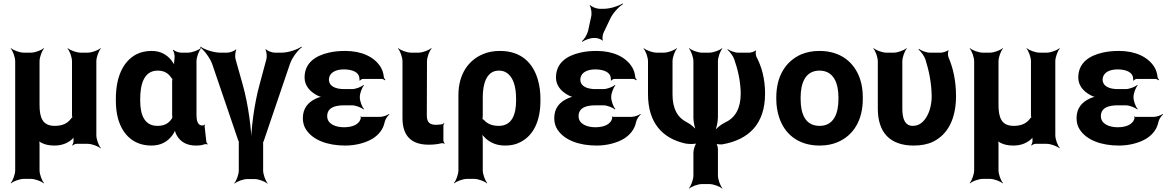

<svg xmlns="http://www.w3.org/2000/svg" viewBox="-20 -833 6765 1112"><path d="M406 -17C406 -9 402 3 398 7L401 10C405 5 416 0 424 0H488C512 0 549 14 562 26L564 24C552 11 538 -26 538 -50V-478C538 -502 552 -539 564 -552L562 -554C549 -542 512 -528 488 -528H447C423 -528 386 -542 373 -554L371 -552C383 -539 397 -502 397 -478V-169C397 -166 398 -152 400 -151L402 -154C400 -155 391 -147 390 -144C371 -119 342 -104 297 -104C226 -104 209 -152 209 -226V-478C209 -502 223 -539 235 -552L233 -554C220 -542 183 -528 159 -528H118C94 -528 57 -542 44 -554L42 -552C54 -539 68 -502 68 -478V153C68 177 54 214 42 227L44 229C57 217 94 203 118 203H159C183 203 220 217 233 229L235 227C223 214 209 177 209 153V2C209 -5 208 -17 205 -22L202 -20C205 -15 214 -9 220 -6C241 5 266 10 294 10C336 10 367 -2 392 -22C399 -28 409 -37 411 -44L408 -45C405 -39 405 -26 406 -17Z M1150 -107 1153 -104 1149 -106C1122 -109 1118 -140 1118 -171V-478C1118 -502 1132 -539 1144 -552L1142 -554C1129 -542 1092 -528 1068 -528H1028C1014 -528 991 -537 984 -545L981 -542C988 -535 993 -510 991 -497C989 -482 986 -458 990 -446L994 -447C991 -457 980 -475 971 -486C945 -516 911 -538 858 -538C824 -538 794 -531 769 -518C689 -475 651 -382 651 -260V-250C651 -212 655 -177 664 -145C688 -59 749 10 857 10C914 10 951 -14 977 -48C986 -59 995 -77 996 -87H992C991 -77 998 -58 1005 -47C1026 -11 1062 10 1115 10C1136 10 1151 8 1166 2C1170 1 1178 2 1181 4L1183 0C1180 -1 1175 -8 1175 -13L1165 -102C1164 -105 1167 -108 1168 -110L1165 -112C1164 -111 1161 -107 1159 -107ZM977 -360V-171C977 -165 978 -159 978 -153C978 -153 978 -149 979 -149C979 -149 979 -153 979 -153C978 -153 977 -149 977 -149C960 -121 935 -104 892 -104C814 -104 792 -172 792 -250V-260C792 -341 812 -424 893 -424C932 -424 955 -408 971 -384C972 -382 980 -373 981 -374L979 -378C978 -377 977 -363 977 -360Z M1386 -342 1344 -491C1340 -506 1343 -536 1349 -545L1346 -547C1339 -538 1311 -528 1296 -528H1256C1218 -528 1164 -546 1141 -563L1139 -559C1162 -543 1196 -498 1209 -462L1360 -19C1361 -18 1364 -9 1365 -9L1364 -13C1363 -13 1363 -4 1363 -3V154C1363 178 1349 215 1337 228L1339 230C1352 218 1389 204 1413 204H1454C1478 204 1515 218 1528 230L1530 228C1518 215 1504 178 1504 154V1C1504 0 1504 -9 1503 -9L1502 -5C1503 -5 1506 -14 1507 -15L1659 -462C1671 -498 1705 -543 1728 -559L1726 -563C1703 -546 1649 -528 1611 -528H1571C1556 -528 1528 -538 1520 -548L1517 -545C1524 -536 1527 -506 1523 -491L1483 -342C1452 -230 1433 -80 1434 8H1438C1437 -80 1418 -229 1386 -342Z M1972 -96C1925 -96 1875 -114 1875 -160C1875 -210 1920 -223 1973 -223H2019C2040 -223 2074 -210 2085 -199L2088 -202C2077 -213 2064 -247 2064 -269V-272C2064 -293 2077 -327 2088 -338L2085 -341C2074 -330 2040 -317 2019 -317H1973C1926 -317 1885 -332 1885 -373C1885 -380 1887 -387 1890 -394C1902 -419 1933 -431 1972 -431C2007 -431 2046 -422 2058 -395C2061 -389 2063 -372 2062 -367L2065 -366C2067 -370 2076 -376 2083 -376H2190C2197 -376 2206 -371 2209 -368L2212 -371C2208 -375 2203 -382 2203 -388C2201 -409 2195 -427 2185 -444C2149 -503 2075 -538 1980 -538C1945 -538 1913 -535 1884 -528C1810 -511 1744 -471 1744 -384C1744 -337 1775 -304 1811 -284C1822 -277 1841 -270 1851 -269V-273C1841 -274 1822 -268 1810 -262C1766 -242 1734 -207 1734 -149C1734 -124 1740 -101 1753 -82C1793 -21 1878 10 1980 10C2041 10 2098 -6 2138 -30C2170 -50 2199 -81 2208 -126C2211 -142 2225 -162 2235 -170L2233 -173C2223 -165 2197 -156 2180 -156H2074C2072 -156 2071 -158 2070 -159L2067 -157C2068 -156 2070 -153 2070 -151C2063 -111 2019 -96 1972 -96Z M2463 5C2492 5 2515 2 2536 -3C2541 -5 2550 -3 2553 0L2555 -3C2552 -6 2548 -15 2548 -20V-105C2548 -110 2552 -115 2554 -118L2551 -120C2549 -118 2544 -113 2539 -113L2531 -112L2507 -110C2468 -110 2452 -125 2452 -165L2453 -478C2453 -502 2467 -539 2480 -552L2477 -554C2464 -542 2427 -528 2403 -528H2361C2337 -528 2300 -542 2287 -554L2285 -552C2297 -539 2311 -502 2311 -478V-150C2311 -47 2361 5 2463 5Z M2906 10C2939 10 2968 4 2994 -10C3071 -49 3110 -134 3110 -250V-260C3110 -301 3105 -338 3095 -372C3067 -468 2999 -538 2876 -538C2839 -538 2805 -532 2776 -519C2691 -483 2635 -401 2635 -282V153C2635 177 2621 214 2609 227L2611 229C2624 217 2661 203 2685 203H2726C2750 203 2787 217 2800 229L2802 227C2790 214 2776 177 2776 153V-26C2776 -39 2774 -57 2770 -66L2766 -64C2770 -55 2783 -41 2792 -32C2820 -7 2855 10 2906 10ZM2869 -104C2830 -104 2803 -116 2785 -136C2782 -139 2773 -146 2771 -145L2773 -141C2775 -143 2776 -159 2776 -162V-270C2776 -344 2796 -424 2869 -424C2887 -424 2902 -420 2915 -411C2955 -384 2969 -327 2969 -260V-250C2969 -172 2946 -104 2869 -104Z M3428 -96C3381 -96 3331 -114 3331 -160C3331 -210 3376 -223 3429 -223H3475C3496 -223 3530 -210 3541 -199L3544 -202C3533 -213 3520 -247 3520 -269V-272C3520 -293 3533 -327 3544 -338L3541 -341C3530 -330 3496 -317 3475 -317H3429C3382 -317 3341 -332 3341 -373C3341 -380 3343 -387 3346 -394C3358 -419 3389 -431 3428 -431C3463 -431 3502 -422 3514 -395C3517 -389 3519 -372 3518 -367L3521 -366C3523 -370 3532 -376 3539 -376H3646C3653 -376 3662 -371 3665 -368L3668 -371C3664 -375 3659 -382 3659 -388C3657 -409 3651 -427 3641 -444C3605 -503 3531 -538 3436 -538C3401 -538 3369 -535 3340 -528C3266 -511 3200 -471 3200 -384C3200 -337 3231 -304 3267 -284C3278 -277 3297 -270 3307 -269V-273C3297 -274 3278 -268 3266 -262C3222 -242 3190 -207 3190 -149C3190 -124 3196 -101 3209 -82C3249 -21 3334 10 3436 10C3497 10 3554 -6 3594 -30C3626 -50 3655 -81 3664 -126C3667 -142 3681 -162 3691 -170L3689 -173C3679 -165 3653 -156 3636 -156H3530C3528 -156 3527 -158 3526 -159L3523 -157C3524 -156 3526 -153 3526 -151C3519 -111 3475 -96 3428 -96ZM3405 -742 3386 -654C3381 -633 3363 -604 3350 -594L3353 -591C3366 -601 3397 -613 3419 -613H3429C3441 -613 3464 -605 3468 -598L3472 -600C3467 -607 3470 -631 3475 -642L3514 -724C3529 -757 3565 -795 3588 -809L3586 -813C3563 -798 3513 -782 3477 -782H3453C3436 -782 3407 -793 3399 -803L3395 -801C3403 -791 3408 -759 3405 -742Z M3996 51V183C3996 207 3982 244 3970 257L3972 259C3985 247 4022 233 4046 233H4088C4112 233 4149 247 4162 259L4164 257C4152 244 4138 207 4138 183V31C4138 20 4133 0 4126 -5L4124 -2C4130 3 4153 4 4164 3C4317 -24 4411 -115 4411 -291C4411 -377 4391 -448 4361 -504C4357 -513 4355 -533 4359 -539L4356 -541C4352 -535 4330 -528 4320 -528H4255C4235 -528 4208 -539 4195 -548L4193 -545C4205 -536 4225 -510 4232 -491C4253 -431 4269 -365 4270 -291C4270 -206 4239 -151 4180 -124C4155 -112 4126 -88 4116 -71L4119 -69C4129 -86 4138 -127 4138 -154V-478C4138 -502 4152 -539 4164 -552L4162 -554C4149 -542 4112 -528 4088 -528H4046C4022 -528 3985 -542 3972 -554L3970 -552C3982 -539 3996 -502 3996 -478V-151C3996 -127 4004 -89 4013 -73L4017 -75C4007 -91 3980 -114 3958 -125C3904 -152 3875 -203 3875 -286V-478C3875 -502 3889 -539 3901 -552L3899 -554C3886 -542 3849 -528 3825 -528H3783C3759 -528 3722 -542 3709 -554L3707 -552C3719 -539 3733 -502 3733 -478V-288C3733 -124 3814 -32 3949 -2C3967 2 4009 3 4021 -5L4018 -9C4007 -1 3996 32 3996 51Z M4476 -269V-259C4476 -220 4482 -185 4493 -152C4524 -58 4602 10 4727 10C4767 10 4803 3 4834 -11C4921 -49 4977 -134 4977 -259V-269C4977 -308 4972 -343 4961 -376C4929 -470 4851 -538 4726 -538C4686 -538 4651 -531 4620 -518C4532 -479 4476 -394 4476 -269ZM4836 -269V-259C4836 -176 4809 -104 4727 -104C4643 -104 4617 -175 4617 -259V-269C4617 -351 4644 -424 4726 -424C4808 -424 4836 -352 4836 -269Z M5272 10C5315 10 5352 3 5383 -12C5471 -54 5517 -148 5517 -276C5517 -365 5500 -440 5473 -502C5469 -512 5469 -533 5474 -540L5471 -542C5465 -536 5441 -528 5430 -528H5366C5344 -528 5315 -540 5302 -550L5300 -546C5313 -536 5333 -509 5340 -488C5360 -424 5375 -354 5376 -276C5376 -231 5365 -188 5348 -159C5332 -131 5307 -104 5267 -104C5218 -104 5206 -151 5206 -203V-478C5206 -502 5220 -539 5232 -552L5230 -554C5217 -542 5180 -528 5156 -528H5114C5090 -528 5053 -542 5040 -554L5038 -552C5050 -539 5064 -502 5064 -478V-204C5064 -65 5135 10 5272 10Z M5960 -17C5960 -9 5956 3 5952 7L5955 10C5959 5 5970 0 5978 0H6042C6066 0 6103 14 6116 26L6118 24C6106 11 6092 -26 6092 -50V-478C6092 -502 6106 -539 6118 -552L6116 -554C6103 -542 6066 -528 6042 -528H6001C5977 -528 5940 -542 5927 -554L5925 -552C5937 -539 5951 -502 5951 -478V-169C5951 -166 5952 -152 5954 -151L5956 -154C5954 -155 5945 -147 5944 -144C5925 -119 5896 -104 5851 -104C5780 -104 5763 -152 5763 -226V-478C5763 -502 5777 -539 5789 -552L5787 -554C5774 -542 5737 -528 5713 -528H5672C5648 -528 5611 -542 5598 -554L5596 -552C5608 -539 5622 -502 5622 -478V153C5622 177 5608 214 5596 227L5598 229C5611 217 5648 203 5672 203H5713C5737 203 5774 217 5787 229L5789 227C5777 214 5763 177 5763 153V2C5763 -5 5762 -17 5759 -22L5756 -20C5759 -15 5768 -9 5774 -6C5795 5 5820 10 5848 10C5890 10 5921 -2 5946 -22C5953 -28 5963 -37 5965 -44L5962 -45C5959 -39 5959 -26 5960 -17Z M6453 -96C6406 -96 6356 -114 6356 -160C6356 -210 6401 -223 6454 -223H6500C6521 -223 6555 -210 6566 -199L6569 -202C6558 -213 6545 -247 6545 -269V-272C6545 -293 6558 -327 6569 -338L6566 -341C6555 -330 6521 -317 6500 -317H6454C6407 -317 6366 -332 6366 -373C6366 -380 6368 -387 6371 -394C6383 -419 6414 -431 6453 -431C6488 -431 6527 -422 6539 -395C6542 -389 6544 -372 6543 -367L6546 -366C6548 -370 6557 -376 6564 -376H6671C6678 -376 6687 -371 6690 -368L6693 -371C6689 -375 6684 -382 6684 -388C6682 -409 6676 -427 6666 -444C6630 -503 6556 -538 6461 -538C6426 -538 6394 -535 6365 -528C6291 -511 6225 -471 6225 -384C6225 -337 6256 -304 6292 -284C6303 -277 6322 -270 6332 -269V-273C6322 -274 6303 -268 6291 -262C6247 -242 6215 -207 6215 -149C6215 -124 6221 -101 6234 -82C6274 -21 6359 10 6461 10C6522 10 6579 -6 6619 -30C6651 -50 6680 -81 6689 -126C6692 -142 6706 -162 6716 -170L6714 -173C6704 -165 6678 -156 6661 -156H6555C6553 -156 6552 -158 6551 -159L6548 -157C6549 -156 6551 -153 6551 -151C6544 -111 6500 -96 6453 -96Z"/></svg>

Font: Asimov
Style: Edge
Weight: 500
Designer: Google
Version: Version 2.000980: 2014